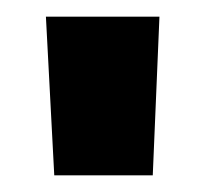

<svg xmlns="http://www.w3.org/2000/svg" viewBox="-20 -713 246 230"><path d="M35 -693H171L163 -503H45Z"/></svg>

Font: Niramit
Style: Bold
Weight: 700
Designer: Katatrad Aksorn Co.,Ltd.
Foundry: Cadson Demak Co.,Ltd.
Version: Version 1.001; ttfautohint (v1.6)